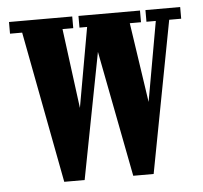

<svg xmlns="http://www.w3.org/2000/svg" viewBox="-43 -569 650 614"><g transform="rotate(-5 281.5 -262.0)"><path d="M139 1 46.5 -486H7.5V-523.5H210.5V-486H176L209.5 -230L255 -486H230.5V-523.5H428V-486H392L430 -230L475.5 -486H445.5V-523.5H557V-486H518.5L426 1H360.5L282.5 -403.5L204.5 1Z"/></g></svg>

Font: Imbue 10pt
Style: Bold
Weight: 700
Designer: Tyler Finck
Foundry: Etcetera Type Company
Version: Version 1.102; ttfautohint (v1.8.3)